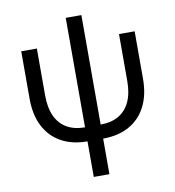

<svg xmlns="http://www.w3.org/2000/svg" viewBox="-93 -747 942 1033"><g transform="rotate(-10 378.0 -230.5)"><path d="M335.4 9.8Q252.4 9.8 192.4 -23.7Q132.3 -57.1 100.3 -119.9Q68.4 -182.6 68.4 -270V-529.3H153.8V-272.5Q153.8 -205.6 174.8 -159.9Q195.8 -114.3 236.6 -90.6Q277.3 -66.9 335.4 -66.9H420.9Q479.5 -66.9 519.8 -90.6Q560.1 -114.3 581.3 -159.9Q602.5 -205.6 602.5 -272.5V-529.3H688V-270Q688 -182.6 656 -119.9Q624 -57.1 564.2 -23.7Q504.4 9.8 420.9 9.8ZM335.4 204.1V-665H420.9V204.1Z"/></g></svg>

Font: Inter 24pt
Style: Regular
Weight: 400
Designer: Rasmus Andersson
Foundry: rsms
Version: Version 4.001;git-66647c0bb